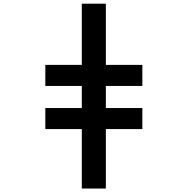

<svg xmlns="http://www.w3.org/2000/svg" viewBox="-20 -831 1040 1069"><path d="M232.4 -112.3V-229.5H435.5V-352.5H232.4V-469.7H435.5V-810.5H569.3V-469.7H772.5V-352.5H569.3V-229.5H772.5V-112.3H569.3V218.8H435.5V-112.3Z"/></svg>

Font: GenEi Gothic M Regular
Style: Bold
Weight: 700
Designer: o_tamon (Modified); [Source Han Sans]
Ryoko NISHIZUKA  (kana & ideographs); Paul D. Hunt (Latin, Greek & Cyrillic); Wenl
Version: Version 1.1a;Original Version 1.004